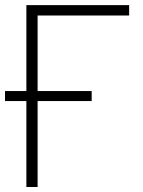

<svg xmlns="http://www.w3.org/2000/svg" viewBox="-21 -748 571 768"><path d="M495.6 -727.5V-686H129.4V0H84.5V-727.5ZM-1 -343.8V-383.8H345.7V-343.8Z"/></svg>

Font: Inter 28pt ExtraLight
Style: Regular
Weight: 250
Designer: Rasmus Andersson
Foundry: rsms
Version: Version 4.001;git-66647c0bb